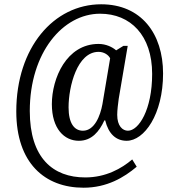

<svg xmlns="http://www.w3.org/2000/svg" viewBox="-20 -734 826 896"><path d="M370 142C479 142 559 94 618 44L597 10C548 52 474 94 378 94C227 94 119 3 119 -216C119 -488 273 -670 447 -670C589 -670 690 -569 690 -389C690 -221 627 -124 577 -124C552 -124 527 -146 527 -198C527 -219 531 -251 534 -273L576 -520H556L522 -499C505 -514 475 -529 440 -529C290 -529 222 -368 222 -248C222 -133 280 -77 348 -77C408 -77 443 -120 467 -172H471C486 -110 521 -77 571 -77C653 -77 741 -200 741 -391C741 -577 639 -714 452 -714C231 -714 56 -512 56 -214C56 27 189 142 370 142ZM367 -124C327 -124 300 -158 300 -233C300 -330 340 -492 440 -492C465 -492 486 -478 494 -462L458 -248C448 -193 421 -124 367 -124Z"/></svg>

Font: Noto Serif Devanagari Condensed
Style: Regular
Weight: 400
Width: 3
Designer: Universal Thirst, Indian Type Foundry and the Monotype Design Team
Foundry: Monotype Imaging Inc.
Version: Version 2.004